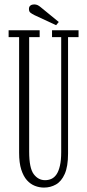

<svg xmlns="http://www.w3.org/2000/svg" viewBox="-20 -837 394 869"><path d="M179 12Q158 12 138 4.2Q118 -3.5 102 -21.2Q86 -39 76.2 -69.5Q66.5 -100 66.5 -145.5V-669H19V-700H159.5V-669H112V-151Q112 -76.5 132.5 -49Q153 -21.5 184 -21.5Q199.5 -21.5 212.8 -27.5Q226 -33.5 235.8 -47.8Q245.5 -62 251.2 -86.8Q257 -111.5 257 -148.5V-669H215.5V-700H335.5V-669H288V-142Q288 -83.5 273 -49.8Q258 -16 233.2 -2Q208.5 12 179 12ZM234 -723 136 -768.5Q124 -774.5 117.5 -779.8Q111 -785 111 -796.5Q111 -807 117.8 -812Q124.5 -817 134.5 -817Q143.5 -817 150.2 -813.8Q157 -810.5 163.5 -805L246 -737.5Z"/></svg>

Font: Imbue Thin 10pt ExtraLight
Style: Regular
Weight: 250
Version: Version 1.102